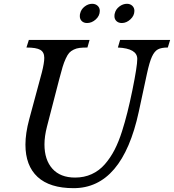

<svg xmlns="http://www.w3.org/2000/svg" viewBox="-20 -980 915 1010"><path d="M133.8 -353 200.2 -599.1Q212.9 -648.9 212.9 -675.8Q212.9 -705.6 191.9 -717.8Q170.9 -730 119.1 -730L131.8 -770H451.2L439.9 -730Q414.6 -730 398.4 -728Q382.3 -726.1 367.7 -719Q353 -711.9 344.2 -702.1Q335.4 -692.4 325.9 -671.9Q316.4 -651.4 309.3 -627.7Q302.2 -604 292 -564.9L227.1 -314Q213.9 -262.7 213.9 -220.2Q213.9 -139.2 255.6 -92.5Q297.4 -45.9 375 -45.9Q422.9 -45.9 462.4 -64Q502 -82 531.5 -116Q561 -149.9 582.8 -192.1Q604.5 -234.4 622.1 -290Q650.9 -379.9 676.5 -505.9Q702.1 -631.8 702.1 -669.9Q702.1 -725.1 600.1 -730L611.8 -770H875L862.8 -730Q828.6 -730 810.5 -720.2Q792.5 -710.4 779.3 -681.9Q766.1 -653.3 752.9 -591.8L710 -392.1Q623 9.8 367.2 9.8Q241.7 9.8 177.7 -49.3Q113.8 -108.4 113.8 -219.2Q113.8 -278.8 133.8 -353ZM401.9 -910.2Q406.7 -931.2 425.3 -945.6Q443.8 -960 464.8 -960Q482.4 -960 493.7 -949.5Q504.9 -939 504.9 -922.9Q504.9 -897 483.9 -877.9Q462.9 -858.9 438 -858.9Q420.9 -858.9 410.4 -868.9Q399.9 -878.9 399.9 -895Q399.9 -905.3 401.9 -910.2ZM584 -910.2Q588.9 -931.2 607.7 -945.6Q626.5 -960 647.9 -960Q665 -960 676 -949.5Q687 -939 687 -922.9Q687 -897.5 666 -878.2Q645 -858.9 621.1 -858.9Q603.5 -858.9 592.8 -868.9Q582 -878.9 582 -895Q582 -905.3 584 -910.2Z"/></svg>

Font: Libre Baskerville
Style: Italic
Weight: 400
Designer: Pablo Impallari, Rodrigo Fuenzalida
Foundry: Pablo Impallari, Rodrigo Fuenzalida
Version: Version 1.000